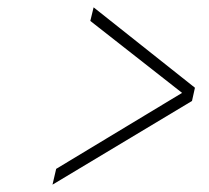

<svg xmlns="http://www.w3.org/2000/svg" viewBox="-20 -559 570 523"><path d="M226 -502 235 -539 511 -320 503 -284 123 -56 133 -99 476 -306Z"/></svg>

Font: Panefresco 1wt
Style: Italic
Weight: 250
Version: Version 1.000